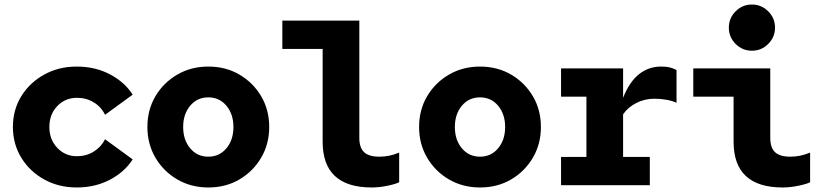

<svg xmlns="http://www.w3.org/2000/svg" viewBox="-20 -818 3640 848"><path d="M319 10Q239 10 175 -25.5Q111 -61 74 -121.5Q37 -182 37 -257Q37 -333 74 -393Q111 -453 175 -488.5Q239 -524 319 -524Q400 -524 465 -490Q530 -456 566 -400L444 -311Q427 -346 394 -366Q361 -386 320 -386Q268 -386 233 -349.5Q198 -313 198 -257Q198 -202 233 -165Q268 -128 320 -128Q361 -128 394 -148.5Q427 -169 444 -203L566 -114Q530 -58 465 -24Q400 10 319 10Z M900 10Q824 10 763 -25.5Q702 -61 666.5 -121.5Q631 -182 631 -257Q631 -333 666.5 -393Q702 -453 763 -488.5Q824 -524 900 -524Q977 -524 1037.5 -488.5Q1098 -453 1133.5 -393Q1169 -333 1169 -257Q1169 -182 1133.5 -121.5Q1098 -61 1037.5 -25.5Q977 10 900 10ZM900 -126Q949 -126 980 -163Q1011 -200 1011 -257Q1011 -314 980 -351Q949 -388 900 -388Q851 -388 820 -351Q789 -314 789 -257Q789 -200 820 -163Q851 -126 900 -126Z M1622 10Q1405 10 1405 -192V-602H1227V-727H1567V-209Q1567 -166 1588 -146Q1609 -126 1655 -126Q1677 -126 1697.5 -130Q1718 -134 1743 -144V-13Q1727 -5 1691 2.5Q1655 10 1622 10Z M2100 10Q2024 10 1963 -25.5Q1902 -61 1866.5 -121.5Q1831 -182 1831 -257Q1831 -333 1866.5 -393Q1902 -453 1963 -488.5Q2024 -524 2100 -524Q2177 -524 2237.5 -488.5Q2298 -453 2333.5 -393Q2369 -333 2369 -257Q2369 -182 2333.5 -121.5Q2298 -61 2237.5 -25.5Q2177 10 2100 10ZM2100 -126Q2149 -126 2180 -163Q2211 -200 2211 -257Q2211 -314 2180 -351Q2149 -388 2100 -388Q2051 -388 2020 -351Q1989 -314 1989 -257Q1989 -200 2020 -163Q2051 -126 2100 -126Z M2458 0V-125H2570V-391H2458V-516H2732V-386Q2760 -457 2802.5 -490.5Q2845 -524 2899 -524Q2922 -524 2935.5 -521Q2949 -518 2968 -509V-364Q2949 -373 2922.5 -377.5Q2896 -382 2870 -382Q2828 -382 2791 -363.5Q2754 -345 2732 -313V-125H2850V0Z M3301 -594Q3259 -594 3229 -624Q3199 -654 3199 -696Q3199 -738 3229 -768Q3259 -798 3301 -798Q3343 -798 3373 -768Q3403 -738 3403 -696Q3403 -654 3373 -624Q3343 -594 3301 -594ZM3437 10Q3220 10 3220 -192V-391H3042V-516H3382V-209Q3382 -166 3403 -146Q3424 -126 3470 -126Q3492 -126 3512.5 -130Q3533 -134 3558 -144V-13Q3542 -5 3506 2.5Q3470 10 3437 10Z"/></svg>

Font: Red Hat Mono
Style: Bold
Weight: 700
Monospace: yes
Designer: Pentagram, MCKL
Foundry: Pentagram, MCKL
Version: Version 1.023; ttfautohint (v1.8.3)